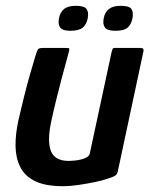

<svg xmlns="http://www.w3.org/2000/svg" viewBox="-20 -637 514 661"><path d="M197 4Q136 4 100.5 -13.5Q65 -31 49.5 -62.5Q34 -94 33.5 -134.5Q33 -175 43 -221Q52 -261 62.5 -303Q73 -345 84 -383.5Q95 -422 104 -451Q109 -467 113.5 -469.5Q118 -472 130 -472H199Q211 -472 216 -471.5Q221 -471 216 -455Q215 -450 208 -425Q201 -400 191.5 -364Q182 -328 172.5 -289Q163 -250 156 -217Q142 -150 155.5 -116.5Q169 -83 217 -83Q223 -83 234.5 -84Q246 -85 257.5 -87.5Q269 -90 278 -95Q287 -100 289 -108L364 -457Q365 -462 367 -467Q369 -472 374 -472H464Q467 -472 471 -470.5Q475 -469 474 -461L386 -49Q384 -37 376 -32Q368 -27 345 -20Q334 -16 308 -10.5Q282 -5 252 -0.5Q222 4 197 4ZM282 -574Q278 -553 265 -542Q252 -531 222 -531Q196 -531 187.5 -542Q179 -553 183 -574Q187 -595 200.5 -606Q214 -617 241 -617Q270 -617 278 -606Q286 -595 282 -574ZM436 -574Q432 -553 419.5 -542Q407 -531 377 -531Q350 -531 341.5 -542Q333 -553 337 -574Q341 -595 355 -606Q369 -617 395 -617Q425 -617 432.5 -606Q440 -595 436 -574Z"/></svg>

Font: Glory Thin SemiBold
Style: Italic
Weight: 600
Italic angle: -12°
Version: Version 1.011